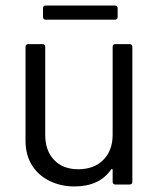

<svg xmlns="http://www.w3.org/2000/svg" viewBox="-20 -665 579 692"><path d="M386 -496Q386 -506 396 -506H447Q457 -506 457 -496V-10Q457 0 447 0H396Q386 0 386 -10V-53Q386 -55 384.5 -55.5Q383 -56 383 -56Q382 -56 381 -55Q339 7 248 7Q200 7 159.5 -12.5Q119 -32 95.5 -69Q72 -106 72 -158V-496Q72 -506 82 -506H133Q143 -506 143 -496V-179Q143 -122 175 -88.5Q207 -55 262 -55Q319 -55 352.5 -89Q386 -123 386 -179ZM145 -594Q135 -594 135 -604V-635Q135 -645 145 -645H394Q404 -645 404 -635V-604Q404 -594 394 -594Z"/></svg>

Font: LinhAnh
Style: Regular
Weight: 400
Designer: Jeremy Tribby
Foundry: Tribby Type
Version: Version 1.408